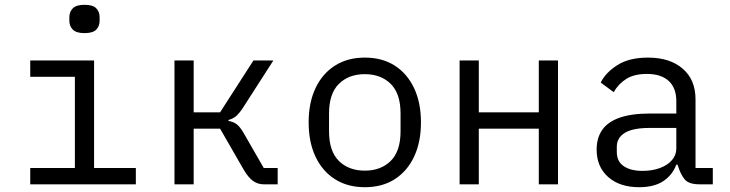

<svg xmlns="http://www.w3.org/2000/svg" viewBox="-20 -768 3040 800"><path d="M332 -630Q298 -630 283.5 -644.5Q269 -659 269 -681V-697Q269 -719 283.5 -733.5Q298 -748 332 -748Q367 -748 381 -733.5Q395 -719 395 -697V-681Q395 -659 381 -644.5Q367 -630 332 -630ZM106 -68H292V-448H106V-516H372V-68H546V0H106Z M707 -516H787V-300H897L1036 -516H1119L993 -320Q976 -294 963 -283.5Q950 -273 932 -268V-264Q952 -261 966 -250.5Q980 -240 995 -214L1079 -68H1137V0H1079Q1054 0 1034.5 -14Q1015 -28 996 -60L897 -232H787V0H707Z M1500 12Q1428 12 1375.5 -21.5Q1323 -55 1294.5 -115.5Q1266 -176 1266 -258Q1266 -340 1294.5 -400.5Q1323 -461 1375.5 -494.5Q1428 -528 1500 -528Q1573 -528 1625 -494.5Q1677 -461 1705.5 -400.5Q1734 -340 1734 -258Q1734 -176 1705.5 -115.5Q1677 -55 1625 -21.5Q1573 12 1500 12ZM1500 -57Q1567 -57 1608 -97.5Q1649 -138 1649 -221V-295Q1649 -378 1608 -418.5Q1567 -459 1500 -459Q1433 -459 1392 -418.5Q1351 -378 1351 -295V-221Q1351 -138 1392 -97.5Q1433 -57 1500 -57Z M1895 -516H1975V-300H2225V-516H2305V0H2225V-232H1975V0H1895Z M2895 0Q2850 0 2833 -20.5Q2816 -41 2805 -76L2803 -82H2798Q2782 -39 2744 -13.5Q2706 12 2643 12Q2562 12 2514 -30.5Q2466 -73 2466 -145Q2466 -193 2489 -226.5Q2512 -260 2561.5 -277.5Q2611 -295 2688 -295H2798V-346Q2798 -402 2766 -431Q2734 -460 2675 -460Q2623 -460 2590 -439.5Q2557 -419 2537 -384L2483 -424Q2503 -465 2552 -496.5Q2601 -528 2680 -528Q2771 -528 2824.5 -482Q2878 -436 2878 -354V-68H2950V0ZM2657 -56Q2698 -56 2730 -68Q2762 -80 2780 -101Q2798 -122 2798 -149V-235H2688Q2617 -235 2583.5 -214.5Q2550 -194 2550 -156V-135Q2550 -95 2579 -75.5Q2608 -56 2657 -56Z"/></svg>

Font: Lilex
Style: Regular
Weight: 400
Monospace: yes
Designer: Mike Abbink, Paul van der Laan, Pieter van Rosmalen, Mikhael Khrustik
Foundry: Mikhael Khrustik
Version: Version 2.510